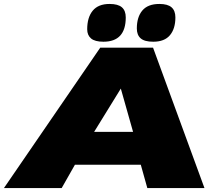

<svg xmlns="http://www.w3.org/2000/svg" viewBox="-60 -951 1101 971"><path d="M-40 0 447 -710H714L974 0H685L652 -118H319L252 0ZM416 -284H613L551 -503ZM715 -740Q671 -740 651.5 -757Q632 -774 632 -807Q632 -865 660 -898Q688 -931 746 -931Q788 -931 807.5 -914Q827 -897 827 -863Q827 -806 799.5 -773Q772 -740 715 -740ZM463 -740Q420 -740 400.5 -756.5Q381 -773 381 -803Q381 -863 409 -897Q437 -931 494 -931Q537 -931 556.5 -914Q576 -897 576 -863Q576 -740 463 -740Z"/></svg>

Font: Georama ExtraExtended ExtraBold
Style: Italic
Weight: 800
Width: 8
Italic angle: -9°
Designer: Jean-Baptiste Levee
Foundry: Production Type
Version: Version 1.000